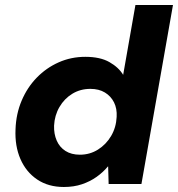

<svg xmlns="http://www.w3.org/2000/svg" viewBox="-20 -735 711 767"><path d="M235 12Q173 12 128.5 -18Q84 -48 61.5 -100Q39 -152 42 -218Q44 -280 66.5 -333Q89 -386 127 -425Q165 -464 214.5 -486Q264 -508 321 -508Q380 -508 417 -487Q454 -466 472 -436L521 -715H671L545 0H414L412 -70H411Q392 -47 366 -28.5Q340 -10 307.5 1Q275 12 235 12ZM299 -117Q339 -117 371.5 -137.5Q404 -158 424 -192Q444 -226 446 -268Q448 -301 435.5 -326Q423 -351 399 -365.5Q375 -380 341 -380Q301 -380 269 -360.5Q237 -341 217.5 -307.5Q198 -274 196 -233Q195 -200 206.5 -173.5Q218 -147 241.5 -132Q265 -117 299 -117Z"/></svg>

Font: DM Sans 28pt Black
Style: Italic
Weight: 900
Italic angle: -10°
Version: Version 4.004;gftools[0.9.30]